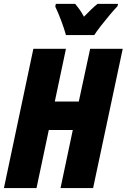

<svg xmlns="http://www.w3.org/2000/svg" viewBox="-25 -964 649 984"><path d="M-4.9 0 146 -713.9H313L255.9 -443.8H378.9L437 -713.9H604L452.1 0H285.2L348.1 -297.9H225.1L162.1 0ZM313 -784.2Q304.2 -816.4 289.1 -856.9Q273.9 -897.5 258.3 -930.2L261.2 -944.3H360.4Q370.6 -932.1 382.3 -915.8Q394 -899.4 405.3 -878.4Q426.8 -900.9 444.1 -917.2Q461.4 -933.6 475.1 -944.3H580.1L577.1 -932.1Q561.5 -916 537.8 -887.9Q514.2 -859.9 491.9 -831.3Q469.7 -802.7 458 -784.2Z"/></svg>

Font: Open Sans Condensed ExtraBold
Style: Italic
Weight: 800
Width: 3
Italic angle: -12°
Designer: Monotype Design Team
Foundry: Monotype Imaging Inc.
Version: Version 3.003; ttfautohint (v1.8.4)